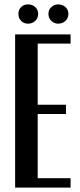

<svg xmlns="http://www.w3.org/2000/svg" viewBox="-20 -856 366 876"><path d="M302 -699V-657H152V-378H281V-336H152V-43H302V0H49V-699ZM64 -793Q64 -812 76.5 -824Q89 -836 108 -836Q127 -836 140.5 -824Q154 -812 154 -793Q154 -773 140.5 -760.5Q127 -748 108 -748Q89 -748 76.5 -760.5Q64 -773 64 -793ZM201 -793Q201 -812 214.5 -824Q228 -836 245 -836Q265 -836 278.5 -824Q292 -812 292 -793Q292 -773 278.5 -760.5Q265 -748 245 -748Q228 -748 214.5 -760.5Q201 -773 201 -793Z"/></svg>

Font: Moniqa Paragraph
Style: Bold
Weight: 700
Designer: Rajesh Rajput
Foundry: Rajesh Rajput
Version: Version 1.000